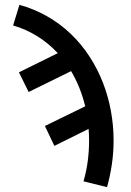

<svg xmlns="http://www.w3.org/2000/svg" viewBox="-20 -548 540 791"><path d="M421 223 324 199Q336 158 341.5 116Q347 74 347 31Q347 19 346.5 7Q346 -5 345 -17L204 53L165 -29L331 -110Q322 -148 307.5 -184.5Q293 -221 273 -255L98 -169L58 -250L218 -329Q181 -369 134 -398.5Q87 -428 34 -443L60 -528Q119 -512 173 -481.5Q227 -451 271 -409Q315 -367 348.5 -315.5Q382 -264 404 -207.5Q426 -151 437 -90.5Q448 -30 448 31Q448 80 441 128Q434 176 421 223Z"/></svg>

Font: Zed Sans Semibold
Style: Regular
Weight: 600
Designer: Belleve Invis
Foundry: Belleve Invis
Version: Version 1.0.0; ttfautohint (v1.8.4)